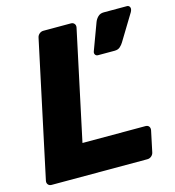

<svg xmlns="http://www.w3.org/2000/svg" viewBox="-106 -800 811 890"><g transform="rotate(-15 299.5 -355.0)"><path d="M396 -525Q386.7 -525 382.4 -531.9Q378 -538.9 381.6 -547.9L428.9 -675.5Q433.9 -688.8 444.6 -699.4Q455.4 -710 472.4 -710H583.6Q591.2 -710 595.5 -704.7Q599.7 -699.4 599 -692.8Q598.2 -686.2 594.5 -679.1L517.7 -552.9Q511.7 -542.9 501.8 -533.9Q491.9 -525 475.2 -525ZM32.1 0Q21.5 0 15.6 -7.2Q9.6 -14.5 11.6 -25.1L150.4 -674.9Q152.4 -685.5 160.9 -692.8Q169.5 -700 180.1 -700H312.2Q322.9 -700 328.8 -692.8Q334.7 -685.5 332.7 -674.9L220.7 -150.6H523.2Q534.2 -150.6 539.7 -143.4Q545.1 -136.1 543.1 -125.1L522 -25.1Q520 -14.5 511.4 -7.2Q502.9 0 491.9 0Z"/></g></svg>

Font: Rubik Light
Style: Italic
Weight: 300
Italic angle: -12°
Designer: Hubert and Fischer
Foundry: Hubert and Fischer
Version: Version 2.300;gftools[0.9.30]